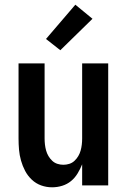

<svg xmlns="http://www.w3.org/2000/svg" viewBox="-20 -790 540 818"><path d="M202 8Q178 8 155.5 0Q133 -8 115.5 -24.5Q98 -41 87 -62Q76 -83 69.5 -106Q63 -129 61 -152.5Q59 -176 59 -200V-520H170V-200Q170 -187 171.5 -174Q173 -161 176.5 -148.5Q180 -136 186.5 -125Q193 -114 202.5 -105Q212 -96 224.5 -92Q237 -88 250 -88Q263 -88 275.5 -92Q288 -96 297.5 -105Q307 -114 313.5 -125Q320 -136 323.5 -148.5Q327 -161 328.5 -174Q330 -187 330 -200V-520H441V0H330V-90Q322 -70 310.5 -51Q299 -32 282.5 -18.5Q266 -5 245 1.5Q224 8 202 8ZM237 -576 176 -624 301 -770 374 -710Z"/></svg>

Font: Iosevka Term Curly
Style: Bold
Weight: 700
Designer: Belleve Invis
Foundry: Belleve Invis
Version: Version 32.3.0